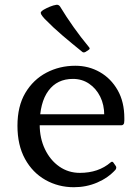

<svg xmlns="http://www.w3.org/2000/svg" viewBox="-20 -775 582 803"><path d="M289 8Q224 8 170 -22.5Q116 -53 84.5 -110.5Q53 -168 53 -249Q53 -331 86 -386.5Q119 -442 174 -471Q229 -500 295 -500Q351 -500 397.5 -473.5Q444 -447 472 -398Q500 -349 500 -281Q500 -277 500 -271Q500 -265 499 -260Q496 -251 487 -251H132V-297H439L416 -275Q416 -280 416 -284.5Q416 -289 416 -293Q416 -337 399 -371Q382 -405 352.5 -425Q323 -445 285 -445Q219 -445 182.5 -395.5Q146 -346 146 -254Q146 -197 168 -151Q190 -105 228 -78.5Q266 -52 314 -52Q392 -52 443 -96Q450 -102 455 -94L464 -81Q469 -74 463 -65Q432 -31 386.5 -11.5Q341 8 289 8ZM338 -558Q329 -553 323 -559Q282 -592 242 -626Q202 -660 167 -696Q156 -708 152.5 -714.5Q149 -721 151.5 -725Q154 -729 162 -734Q174 -741 188.5 -747Q203 -753 216 -755Q225 -756 231 -748Q257 -705 287.5 -662Q318 -619 352 -578Q359 -571 350 -566Z"/></svg>

Font: Hahmlet
Style: Regular
Weight: 400
Designer: Minjoo Ham & Mark Frömberg
Foundry: hypertype
Version: Version 1.002